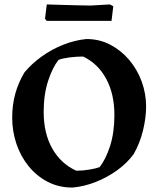

<svg xmlns="http://www.w3.org/2000/svg" viewBox="-20 -834 715 866"><path d="M307 12Q245 12 195 -14Q145 -40 109 -84.5Q73 -129 54 -185.5Q35 -242 35 -304Q35 -361 49 -411.5Q63 -462 90 -507Q123 -547 168.5 -579.5Q214 -612 266 -632.5Q318 -653 370 -658Q428 -658 477 -632.5Q526 -607 562.5 -564Q599 -521 619 -466.5Q639 -412 639 -353Q639 -303 625 -245.5Q611 -188 583 -139Q553 -98 508.5 -66Q464 -34 412.5 -13.5Q361 7 307 12ZM324 -64Q353 -64 383 -69Q413 -74 429 -80Q457 -115 476.5 -175.5Q496 -236 496 -315Q496 -410 459 -478.5Q422 -547 355 -579Q325 -579 293.5 -575Q262 -571 244 -564Q217 -530 197 -469Q177 -408 177 -329Q177 -233 215.5 -164.5Q254 -96 324 -64ZM191 -740 183 -749 191 -814Q220 -813 258.5 -812Q297 -811 332.5 -810Q368 -809 388 -809L476 -814L491 -806L483 -740Z"/></svg>

Font: Labrada SemiBold
Style: Regular
Weight: 600
Designer: Mercedes Jáuregui
Foundry: Omnibus-Type Team
Version: Version 1.000; ttfautohint (v1.8.4.7-5d5b)